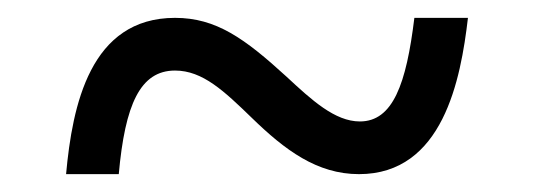

<svg xmlns="http://www.w3.org/2000/svg" viewBox="-20 -464 599 215"><path d="M54 -269H113C120 -347 137 -385 176 -385C207 -385 231 -362 262 -332C299 -296 335 -269 382 -269C476 -269 496 -375 504 -444H444C435 -370 420 -328 383 -328C355 -328 329 -352 301 -378C254 -421 222 -444 176 -444C81 -444 61 -346 54 -269Z"/></svg>

Font: Noto Serif Devanagari
Style: Regular
Weight: 400
Designer: Universal Thirst, Indian Type Foundry and the Monotype Design Team
Foundry: Monotype Imaging Inc.
Version: Version 2.004